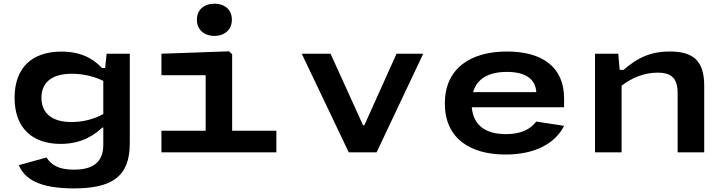

<svg xmlns="http://www.w3.org/2000/svg" viewBox="-20 -825 3928 1040"><path d="M59 -295C59 -129 157.5 -45.5 308.5 -45.5C428 -45.5 496.5 -99 534 -134H539.5V-41C539.5 60.5 475 94 380 94C294.5 94 256.5 66.5 232 28L82 69.5C112 141 186.5 195.5 380 195.5C580.5 195.5 683 136 683 -47.5V-534H557.5L549.5 -456.5H532.5C497.5 -493 436.5 -545.5 313 -545.5C156.5 -545.5 59 -461.5 59 -295ZM204.5 -295C204.5 -373.5 255 -425.5 369 -425.5C429.5 -425.5 491 -411 539.5 -387V-207.5C490.5 -180 430.5 -164 368 -164C254 -164 204.5 -218 204.5 -295Z M854.5 0H1477V-117H1237.5V-531L1221 -547L854.5 -534V-417.5H1094V-117H854.5ZM1046.5 -718.5C1046.5 -665 1085 -630.5 1141.5 -630.5C1197.5 -630.5 1236 -665 1236 -718.5C1236 -772 1197.5 -805 1141.5 -805C1085 -805 1046.5 -772 1046.5 -718.5Z M1614.5 -534 1869 0H2020L2272.5 -534H2128L1953.5 -146.5H1946.5L1770.5 -534Z M2389.5 -265C2389.5 -77 2524 12 2718.5 12C2870.5 12 2984.5 -42.5 3035.5 -143.5L2884.5 -166.5C2854.5 -126.5 2804.5 -98.5 2720.5 -98.5C2615 -98.5 2544 -142.5 2535.5 -244H3035.5V-292C3035.5 -463 2916 -546 2726 -546C2527 -546 2389.5 -453 2389.5 -265ZM2542.5 -326C2564 -401.5 2631 -435.5 2725.5 -435.5C2825.5 -435.5 2880.5 -398 2885 -326Z M3794.5 0V-360C3794.5 -494.5 3737 -546 3608 -546C3502.5 -546 3432.5 -511.5 3357.5 -446.5H3336.5L3329 -534H3203V0H3347V-361C3402.5 -403.5 3469 -431.5 3542.5 -431.5C3606 -431.5 3650.5 -410.5 3650.5 -321.5V0Z"/></svg>

Font: Monaspace Neon Wide
Style: Bold
Weight: 700
Width: 7
Designer: Riley Cran & the Lettermatic Team
Foundry: Lettermatic
Version: Version 1.000 (Monaspace Neon)